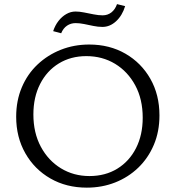

<svg xmlns="http://www.w3.org/2000/svg" viewBox="-20 -878 831 908"><path d="M390.5 9.4Q293.9 9.4 218.5 -33.9Q143 -77.2 99.8 -153.2Q56.5 -229.3 56.5 -325.8Q56.5 -402.2 83.2 -465Q109.8 -527.9 157.5 -572.9Q205.2 -617.9 267.5 -642.6Q329.9 -667.4 401.8 -667.4Q498.3 -667.4 573.2 -624.1Q648.2 -580.8 691.1 -505.3Q734.1 -429.7 734.1 -332.2Q734.1 -255.8 707.5 -193Q680.8 -130.1 633.7 -84.8Q586.5 -39.5 524.5 -15.1Q462.4 9.4 390.5 9.4ZM403 -45.4Q477.9 -45.4 534.8 -80.3Q591.6 -115.2 623.3 -177.5Q654.9 -239.8 654.9 -321.3Q654.9 -408.8 619.7 -474.2Q584.5 -539.5 524.4 -576.1Q464.2 -612.6 388.2 -612.6Q314.9 -612.6 258.3 -578Q201.7 -543.4 169.8 -481Q137.9 -418.7 137.9 -336.7Q137.9 -249.7 173.1 -184.1Q208.3 -118.5 268.4 -81.9Q328.5 -45.4 403 -45.4ZM269.3 -720.7 231.4 -730.7Q240.5 -758.3 256.7 -779Q272.9 -799.8 293.7 -811.6Q314.5 -823.5 337.3 -823.5Q355.2 -823.5 377.5 -819.1Q399.8 -814.7 422.9 -810.1Q446 -805.5 465.5 -805.5Q489 -805.5 506.8 -819.3Q524.5 -833.2 533.4 -858.5L571.8 -849Q558.2 -804.4 529 -777.5Q499.8 -750.7 464.5 -750.7Q443.5 -750.7 421.2 -755.4Q398.8 -760 377.5 -764.4Q356.2 -768.7 337.3 -768.7Q315.1 -768.7 297.1 -756.7Q279.1 -744.6 269.3 -720.7Z"/></svg>

Font: Ysabeau
Style: Bold
Weight: 700
Designer: Christian Thalmann (Catharsis Fonts)
Version: Version 2.000;gftools[0.9.27.dev2+g8671c4b]